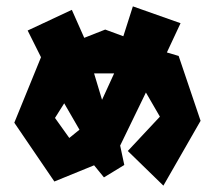

<svg xmlns="http://www.w3.org/2000/svg" viewBox="-20 -597 676 604"><path d="M301 -283 276 -366H339ZM198 -163 153 -226 182 -272 230 -189ZM67 -501 109 -417 25 -211 151 -26 276 -77 307 -39 371 -78 358 -139 439 -306 483 -230 382 -122 494 -13 611 -217 542 -421 505 -432 548 -524 398 -577 368 -483 311 -504 245 -478 206 -566Z"/></svg>

Font: Super Mario
Style: Regular
Weight: 400
Version: Version 1.0